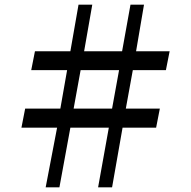

<svg xmlns="http://www.w3.org/2000/svg" viewBox="-20 -789 820 824"><path d="M491 -488H326L296 -323H461ZM708 -569 692 -488H550L520 -323H666L650 -241H506L461 15H401L447 -241H282L235 15H176L225 -241H72L88 -323H239L268 -488H114L130 -569H282L317 -769H376L341 -569H504L540 -769H598L564 -569Z"/></svg>

Font: Kaisei Tokumin
Style: Bold
Weight: 700
Designer: Font-Kai, 金井和夫
Foundry: KAZUO KANAI
Version: Version 5.003